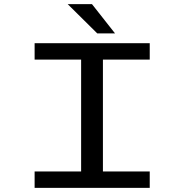

<svg xmlns="http://www.w3.org/2000/svg" viewBox="-20 -909 890 929"><path d="M536.5 -747.5H450.5L307.5 -889H425ZM704.5 -620.5H478V-79.5H704.5V0H147.5V-79.5H372.5V-620.5H147.5V-700H704.5Z"/></svg>

Font: League Mono Wide
Style: Regular
Weight: 400
Width: 8
Designer: Tyler Finck
Foundry: The League of Moveable Type / Tyler Finck
Version: Version 2.210